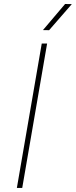

<svg xmlns="http://www.w3.org/2000/svg" viewBox="-20 -925 373 945"><path d="M89.4 0H63L185.5 -710.9H211.9ZM300.3 -905.3 333.5 -904.8 221.7 -776.4 191.4 -776.9Z"/></svg>

Font: TypoPRO Roboto
Style: Italic
Weight: 250
Italic angle: -12°
Designer: Google
Version: Version 2.136; 2016